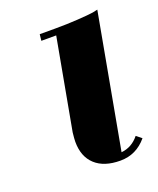

<svg xmlns="http://www.w3.org/2000/svg" viewBox="-86 -445 420 510"><g transform="rotate(-20 124.0 -190.0)"><path d="M248 -389 179 -11Q209 -14 229 -39L244 -27Q214 9 169 9Q123 9 98 -14Q73 -37 73 -79Q73 -87 75 -105Q80 -131 122 -362H80L82 -380H125Q159 -380 190 -382Q221 -384 234 -386Z"/></g></svg>

Font: Sail
Style: Regular
Weight: 400
Designer: Miguel Hernandez
Foundry: Miguel Hernandez
Version: Version 1.002